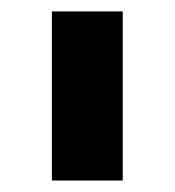

<svg xmlns="http://www.w3.org/2000/svg" viewBox="-20 -750 306 336"><path d="M194.8 -434.1H70.8V-730H194.8Z"/></svg>

Font: Sora SemiBold
Style: Regular
Weight: 600
Designer: Jonathan Barnbrook, Julián Moncada
Foundry: Barnbrook Fonts
Version: Version 2.000